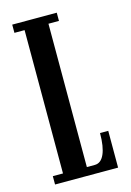

<svg xmlns="http://www.w3.org/2000/svg" viewBox="-109 -756 556 812"><g transform="rotate(-15 168.5 -350.0)"><path d="M28.5 0V-36.5H73V-664H28.5V-700H223.5V-664H177.5V-36.5H212.5Q239.5 -36.5 254 -68.8Q268.5 -101 268.5 -161H304.5V0Z"/></g></svg>

Font: Imbue 10pt SemiBold
Style: Regular
Weight: 600
Designer: Tyler Finck
Foundry: Etcetera Type Company
Version: Version 1.102; ttfautohint (v1.8.3)